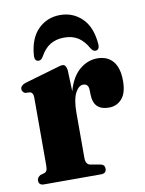

<svg xmlns="http://www.w3.org/2000/svg" viewBox="-76 -703 574 758"><g transform="rotate(-10 211.0 -324.0)"><path d="M209.5 -426.5 212.5 -342.5Q228 -398.5 260.5 -426Q293 -453.5 332 -453.5Q372.5 -453.5 394.8 -427Q417 -400.5 417 -348.5Q417 -300 396.5 -277Q376 -254 344.5 -254Q283 -254 281.5 -316L281 -334Q281 -361 259.5 -361Q241 -361 227.5 -334.8Q214 -308.5 214 -254.5V-75.5Q214 -48.5 232.5 -45.5L272 -38.5Q289 -35.5 289 -19Q289 0 267.5 0H39Q18 0 18 -19Q18 -31 31.5 -39L47.5 -43.5Q54.5 -46 57.5 -52.2Q60.5 -58.5 60.5 -72V-344.5Q60.5 -363 48.5 -367.5L28.5 -368.5Q16 -374.5 16 -386Q16 -399.5 35.5 -407L161 -443.5Q183 -451 192.5 -451Q206.5 -451 209.5 -426.5ZM217 -557Q185.5 -557 162 -543Q138.5 -529 121.5 -498Q114 -484.5 103.5 -484.5Q86 -484.5 88 -509.5Q93.5 -577.5 129.5 -612.5Q165.5 -647.5 217 -647.5Q268.5 -647.5 304.5 -612.5Q340.5 -577.5 346 -509.5Q348 -484.5 330.5 -484.5Q320 -484.5 312.5 -498Q296 -527.5 273.5 -542.2Q251 -557 217 -557Z"/></g></svg>

Font: Fraunces 144pt Soft
Style: Bold
Weight: 700
Version: Version 1.000;[0bf87f6ff]